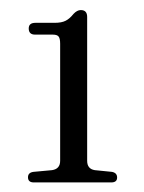

<svg xmlns="http://www.w3.org/2000/svg" viewBox="-20 -734 294 391"><path d="M51.5 -663.5Q38.5 -663.5 38.5 -676Q38.5 -687.5 52 -687.5H91Q105.5 -687.5 113.8 -691.8Q122 -696 129.5 -705.5Q137 -713.5 144.5 -713.5Q157.5 -713.5 157.5 -699.5V-406.5Q157.5 -390 173 -387.5L208 -384Q218.5 -382 218.5 -372.5Q218.5 -362.5 206.5 -362.5H49Q37 -362.5 37 -373Q37 -382.5 48 -384L86 -387.5Q102.5 -390 102.5 -406.5V-645Q102.5 -656 99.2 -659.8Q96 -663.5 87.5 -663.5Z"/></svg>

Font: Fraunces 72pt Soft Light
Style: Regular
Weight: 300
Version: Version 1.000;[b76b70a41]